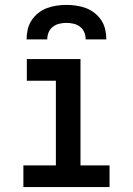

<svg xmlns="http://www.w3.org/2000/svg" viewBox="-20 -760 540 780"><path d="M75 0V-88H207V-432H89V-520H307V-88H425V0ZM88 -600Q88 -620 92.5 -640Q97 -660 108 -677Q119 -694 135.5 -707Q152 -720 170.5 -727Q189 -734 209.5 -737Q230 -740 250 -740Q270 -740 290.5 -737Q311 -734 329.5 -727Q348 -720 364.5 -707Q381 -694 392 -677Q403 -660 407.5 -640Q412 -620 412 -600H328Q328 -615 322.5 -628.5Q317 -642 305.5 -651Q294 -660 279.5 -663.5Q265 -667 250 -667Q235 -667 220.5 -663.5Q206 -660 194.5 -651Q183 -642 177.5 -628.5Q172 -615 172 -600Z"/></svg>

Font: Iosevka Term Semibold
Style: Regular
Weight: 600
Monospace: yes
Designer: Belleve Invis
Foundry: Belleve Invis
Version: Version 31.4.0